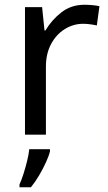

<svg xmlns="http://www.w3.org/2000/svg" viewBox="-20 -566 453 807"><path d="M335 -546Q350 -546 367.5 -544.5Q385 -543 398 -540L387 -459Q374 -462 358.5 -464Q343 -466 329 -466Q288 -466 252 -443.5Q216 -421 194.5 -380.5Q173 -340 173 -286V0H85V-536H157L167 -438H171Q197 -482 238 -514Q279 -546 335 -546ZM190 70Q186 88 173.5 115.5Q161 143 144.5 171Q128 199 110 221H62V209Q70 192 78.5 165.5Q87 139 94 110.5Q101 82 103 61H190Z"/></svg>

Font: Noto Sans Gothic
Style: Regular
Weight: 400
Designer: Monotype Design Team
Foundry: Monotype Imaging Inc.
Version: Version 2.001; ttfautohint (v1.8.4.7-5d5b)